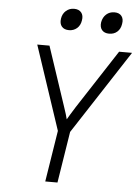

<svg xmlns="http://www.w3.org/2000/svg" viewBox="-61 -986 751 1033"><g transform="rotate(5 314.0 -469.5)"><path d="M223 0 267 -277 116 -730H182L288 -412Q296 -389 301.5 -370.5Q307 -352 309 -343Q314 -351 325 -370Q336 -389 351 -412L558 -730H628L333 -277L289 0ZM496 -822Q470 -822 457 -837.5Q444 -853 448 -880Q453 -907 471 -923Q489 -939 515 -939Q541 -939 553.5 -923Q566 -907 561 -880Q557 -853 539.5 -837.5Q522 -822 496 -822ZM279 -822Q253 -822 240 -837.5Q227 -853 231 -880Q235 -907 253.5 -923Q272 -939 297 -939Q323 -939 336 -923Q349 -907 344 -880Q340 -853 322 -837.5Q304 -822 279 -822Z"/></g></svg>

Font: NKDuy Mono ExtraLight
Style: Italic
Weight: 200
Italic angle: -9°
Monospace: yes
Designer: NKDuy
Foundry: NKDuy
Version: Version 2.251; ttfautohint (v1.8.4.7-5d5b)